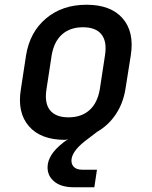

<svg xmlns="http://www.w3.org/2000/svg" viewBox="-20 -580 640 810"><path d="M291 210Q234 210 204.5 182Q175 154 182 111Q186 87 205.5 61.5Q225 36 268 6Q260 10 254 10Q152 10 102 -47.5Q52 -105 68 -203L90 -347Q106 -445 174.5 -502.5Q243 -560 345 -560Q447 -560 497 -503Q547 -446 532 -348L509 -203Q499 -143 468 -97Q437 -51 390 -24L352 5Q319 29 302 50Q285 71 282 90Q279 110 290.5 123Q302 136 327 136H389L378 210ZM269 -85Q323 -85 357 -115Q391 -145 401 -203L423 -347Q432 -405 408 -435Q384 -465 330 -465Q276 -465 242 -435Q208 -405 198 -347L176 -203Q167 -145 191 -115Q215 -85 269 -85Z"/></svg>

Font: JetBrains Mono NL SemiBold
Style: Italic
Weight: 600
Italic angle: -9°
Monospace: yes
Designer: Philipp Nurullin, Konstantin Bulenkov
Foundry: JetBrains
Version: Version 2.305; ttfautohint (v1.8.4.7-5d5b)